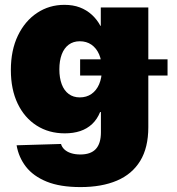

<svg xmlns="http://www.w3.org/2000/svg" viewBox="-20 -553 724 785"><path d="M309.1 211.9Q225.6 211.9 170.7 189.5Q115.7 167 85.9 128.4Q56.2 89.8 47.9 41L229.5 35.6Q232.9 48.3 243.4 58.1Q253.9 67.9 270.5 73.2Q287.1 78.6 308.6 78.6Q351.1 78.6 371.8 56.2Q392.6 33.7 392.6 -12.2V-94.7H389.2Q377.4 -65.4 356.7 -45.9Q335.9 -26.4 307.9 -17.1Q279.8 -7.8 245.1 -7.8Q179.7 -7.8 129.9 -39.6Q80.1 -71.3 52.2 -129.4Q24.4 -187.5 24.4 -266.6Q24.4 -347.7 53.2 -407.5Q82 -467.3 131.6 -500.2Q181.2 -533.2 243.2 -533.2Q278.8 -533.2 306.4 -522.7Q334 -512.2 355.2 -492.9Q376.5 -473.6 390.6 -447.3H392.1V-522.5H586.4V-33.2Q586.4 50.8 553.2 105Q520 159.2 458 185.5Q396 211.9 309.1 211.9ZM306.2 -154.8Q333.5 -154.8 353.8 -168.7Q374 -182.6 385.3 -208.5Q396.5 -234.4 396.5 -269.5Q396.5 -304.7 385.3 -330.6Q374 -356.4 353.8 -370.4Q333.5 -384.3 306.2 -384.3Q279.8 -384.3 261 -370.4Q242.2 -356.4 232.4 -330.6Q222.7 -304.7 222.7 -269.5Q222.7 -234.4 232.4 -208.5Q242.2 -182.6 261 -168.7Q279.8 -154.8 306.2 -154.8ZM307.6 -244.1V-310.5H665V-244.1Z"/></svg>

Font: Inter 28pt Black
Style: Regular
Weight: 900
Designer: Rasmus Andersson
Foundry: rsms
Version: Version 4.001;git-66647c0bb